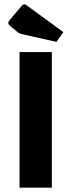

<svg xmlns="http://www.w3.org/2000/svg" viewBox="-20 -865 330 885"><path d="M70 -625H219V0H70ZM240 -672 84 -707Q75 -709 70 -711Q65 -713 60 -718L27 -745Q18 -753 18 -759Q18 -765 26 -774L79 -837Q86 -845 92 -845Q96 -845 102 -841L272 -717Z"/></svg>

Font: Changa ExtraLight SemiBold
Style: Regular
Weight: 600
Version: Version 3.002; ttfautohint (v1.8.2)